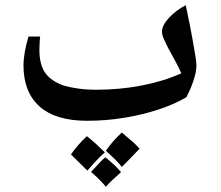

<svg xmlns="http://www.w3.org/2000/svg" viewBox="-20 -598 846 736"><path d="M314 -135Q193 -135 131.5 -190Q70 -245 70 -348Q70 -391 89 -458H134Q133 -454 132 -436Q131 -418 131 -408Q131 -350 153.5 -318.5Q176 -287 224 -270Q248 -263 280 -258.5Q312 -254 351 -254Q438 -254 522 -270Q606 -286 675 -317Q665 -340 649.5 -368.5Q634 -397 625 -413Q615 -433 608 -448.5Q601 -464 601 -477Q601 -501 628 -530Q655 -559 692 -578Q708 -503 716.5 -456Q725 -409 729 -383.5Q733 -358 733 -346Q733 -323 721.5 -288.5Q710 -254 694 -225Q650 -199 588.5 -178.5Q527 -158 456.5 -146.5Q386 -135 314 -135ZM447 -90Q470 -71 487.5 -55.5Q505 -40 515 -28Q499 -11 481.5 7Q464 25 447 42Q439 31 423.5 15.5Q408 0 386 -20Q410 -56 447 -90ZM313 -76Q333 -60 350.5 -44Q368 -28 382 -14Q366 0 349.5 17.5Q333 35 315 56Q299 40 283.5 25Q268 10 252 -6Q265 -25 280.5 -42.5Q296 -60 313 -76ZM384 5Q425 38 444 62Q428 76 413 90Q398 104 386 118Q365 92 329 61Q350 38 363.5 24Q377 10 384 5Z"/></svg>

Font: Noto Naskh Arabic UI
Style: Regular
Weight: 400
Designer: Monotype Design Team, David Williams, Mohamad Dakak and Nizar Qandah
Foundry: Monotype Imaging Inc.
Version: Version 2.014